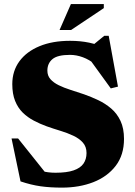

<svg xmlns="http://www.w3.org/2000/svg" viewBox="-20 -886 646 922"><path d="M497 -650.5 414.5 -660 480.5 -714H502L546.5 -470L512 -461.5L392 -627L437.5 -576.5Q409 -599.5 378 -611Q347 -622.5 316 -622.5Q256 -622.5 231.8 -602Q207.5 -581.5 207.5 -547Q207.5 -522.5 222.2 -505.8Q237 -489 262 -476.8Q287 -464.5 318.5 -454.5Q350 -444.5 384 -433Q418 -421 451.8 -405Q485.5 -389 513.8 -365Q542 -341 558.8 -305.2Q575.5 -269.5 575.5 -219Q575.5 -141.5 535.5 -89.5Q495.5 -37.5 428.2 -11.2Q361 15 277.5 15Q220.5 15 174.8 8.5Q129 2 78.5 -15L35.5 -221H67L231.5 -15L103.5 -95.5Q144.5 -74.5 177.2 -65.5Q210 -56.5 246.5 -56.5Q301 -56.5 333.5 -67.8Q366 -79 380.8 -100.2Q395.5 -121.5 395.5 -151Q395.5 -181.5 378 -201.2Q360.5 -221 332.2 -234.2Q304 -247.5 270.2 -257.8Q236.5 -268 204 -279.5Q172 -291 142.2 -306.8Q112.5 -322.5 89.2 -345.2Q66 -368 52.5 -401.5Q39 -435 39 -482Q39 -545 73.2 -591.8Q107.5 -638.5 169.8 -664.2Q232 -690 316.5 -690Q366.5 -690 409 -681Q451.5 -672 497 -650.5ZM266 -742 320.5 -866.5H478.5V-847L321.5 -742Z"/></svg>

Font: Newsreader 24pt ExtraBold
Style: Regular
Weight: 800
Designer: Hugues Gentile
Foundry: Production Type
Version: Version 1.003